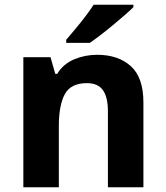

<svg xmlns="http://www.w3.org/2000/svg" viewBox="-20 -786 697 806"><path d="M388 -556Q476 -556 529 -508.5Q582 -461 582 -356V0H433V-319Q433 -378 412 -407.5Q391 -437 345 -437Q277 -437 252 -390.5Q227 -344 227 -257V0H78V-546H192L212 -476H220Q246 -518 291.5 -537Q337 -556 388 -556ZM540 -756Q526 -742 503 -722Q480 -702 453.5 -680Q427 -658 401.5 -638.5Q376 -619 357 -606H258V-619Q274 -638 295.5 -663.5Q317 -689 338 -716.5Q359 -744 373 -766H540Z"/></svg>

Font: Noto Sans Duployan
Style: Bold
Weight: 700
Designer: David Corbett
Foundry: David Corbett
Version: Version 3.001